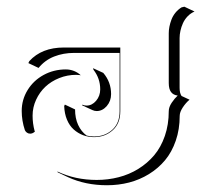

<svg xmlns="http://www.w3.org/2000/svg" viewBox="-20 -508 592 565"><path d="M43.9 -181.6Q43.9 -214.8 61.2 -242.9Q78.4 -271 108.3 -287.4Q138.2 -303.7 173.8 -303.7Q186.3 -303.7 197.9 -299.1Q209.5 -294.4 217.8 -286.4L214.1 -287.1Q209.5 -287.8 204.3 -287.8Q178.2 -287.8 154.4 -278.3Q130.6 -268.8 113.5 -252.7Q96.4 -236.6 86.2 -214.4Q75.9 -192.1 75.9 -167.7Q75.9 -144.8 81.8 -122.8L83 -121.3Q82.8 -121.1 81.9 -120.4Q81.1 -119.6 80.6 -119.1Q75.2 -114.7 68.6 -114.7Q63 -114.7 58.8 -118Q54.7 -121.3 53.2 -125Q43.9 -152.8 43.9 -181.6ZM63.5 -322.3 66.2 -328.1Q102.8 -368.2 168 -368.2Q299.3 -368.2 332 -368.2H334V-366.2V-180.7Q334 -144.5 311.4 -124.5Q288.8 -104.5 256.8 -104.5Q239.7 -104.5 224.5 -110.2Q209.2 -116 196.9 -127Q184.6 -137.9 177.1 -155.8Q169.7 -173.6 168.9 -196L170.9 -200.2L200.9 -186Q200.9 -159.7 210 -140.3Q219 -120.8 234.9 -109.1Q245.4 -106.4 256.8 -106.4Q288.3 -106.4 310.2 -125.9Q332 -145.3 332 -180.7V-352.3H198Q166.5 -352.3 139.4 -341.7Q112.3 -331.1 93.5 -308.1ZM148.9 -3.4Q201.4 21.5 264.6 21.5Q298.1 21.5 329.1 13.5Q360.1 5.6 387 -11Q413.8 -27.6 433.7 -51.1Q453.6 -74.7 465.1 -108Q476.6 -141.4 476.6 -180.7Q476.6 -192.6 485.2 -205.6Q493.9 -218.5 502.9 -226.8Q490 -228.3 483.3 -237.2Q476.6 -246.1 476.6 -263.7V-410.2Q476.6 -419.4 478.5 -429.4Q480.5 -439.5 484.5 -450.2Q488.5 -460.9 496.2 -470.5Q503.9 -480 514.2 -486.3L522.5 -488.3L552.5 -474.1Q541 -469.2 532.2 -460.1Q523.4 -450.9 518.4 -439.8Q513.4 -428.7 511 -417.6Q508.5 -406.5 508.5 -396V-249.5Q508.5 -234.1 514.2 -225.6L537.8 -214.6Q526.9 -205.6 517.8 -191.8Q508.8 -178 508.8 -167Q508.8 -127.4 497.2 -93.9Q485.6 -60.3 465.6 -36.4Q445.6 -12.5 418.3 4.3Q391.1 21 359.9 29.1Q328.6 37.1 294.9 37.1Q231.2 37.1 179.7 13.2L149.7 -1ZM221.7 -198 222.4 -200Q228.3 -197.3 234.9 -197.3Q250.7 -197.3 262.8 -211.4Q274.9 -225.6 274.9 -245.1Q274.9 -277.3 255.1 -302.7L253.7 -307.4L283.9 -293.5Q306.9 -266.6 306.9 -231.2Q306.9 -210.7 294.3 -196Q281.7 -181.4 264.9 -181.2Q258.1 -181.2 252 -184.1Z"/></svg>

Font: AgreloyOut1
Style: Medium
Weight: 400
Designer: gluk
Foundry: gluk
Version: Version 0.27